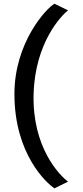

<svg xmlns="http://www.w3.org/2000/svg" viewBox="-20 -865 453 1046"><path d="M276.9 161.1 350.6 124.5C303.2 89.4 154.8 -63.5 163.1 -353C170.9 -633.8 315.4 -781.2 350.6 -808.6L276.9 -844.7C231.9 -819.8 58.6 -633.3 58.6 -353C58.6 -23.4 235.4 134.3 276.9 161.1Z"/></svg>

Font: Merriweather Sans
Style: Regular
Weight: 400
Designer: Eben Sorkin ( eben@eyebytes.com )
Foundry: Eben Sorkin
Version: Version 1.003